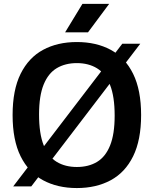

<svg xmlns="http://www.w3.org/2000/svg" viewBox="-20 -968 800 998"><path d="M142.5 1H48.5L615.5 -740.5H709ZM379.5 9.5Q279 9.5 204 -31Q129 -71.5 87.2 -155.5Q45.5 -239.5 45.5 -370Q45.5 -500.5 87.2 -584.5Q129 -668.5 204 -709Q279 -749.5 379.5 -749.5Q480.5 -749.5 555.5 -709Q630.5 -668.5 672 -584.2Q713.5 -500 713.5 -370Q713.5 -240 672 -155.8Q630.5 -71.5 555.2 -31Q480 9.5 379.5 9.5ZM379.5 -100Q440.5 -100 484.5 -126.5Q528.5 -153 552.2 -211.8Q576 -270.5 576 -367Q576 -466.5 552 -526.5Q528 -586.5 484 -613.2Q440 -640 379.5 -640Q319.5 -640 275.2 -613.8Q231 -587.5 207 -528.8Q183 -470 183 -373Q183 -273 207 -213Q231 -153 275 -126.5Q319 -100 379.5 -100ZM318.5 -800 408.5 -948H547.5L437.5 -800Z"/></svg>

Font: Encode Sans SC Condensed Thin SemiBold
Style: Regular
Weight: 600
Version: Version 3.002